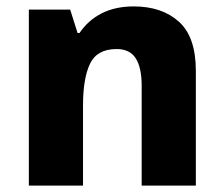

<svg xmlns="http://www.w3.org/2000/svg" viewBox="-20 -579 699 599"><path d="M397 -559Q485 -559 538 -511.5Q591 -464 591 -358V0H422V-311Q422 -368 403.5 -397Q385 -426 344 -426Q283 -426 261 -380.5Q239 -335 239 -250V0H70V-549H199L222 -476H228Q255 -516 297.5 -537.5Q340 -559 397 -559Z"/></svg>

Font: Noto Sans Syriac ExtraBold
Style: Regular
Weight: 800
Designer: Patrick Giasson and the Monotype Design Team
Foundry: Monotype Imaging Inc.
Version: Version 3.000; ttfautohint (v1.8.4.7-5d5b)